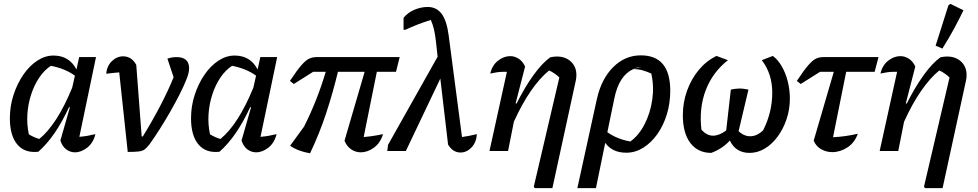

<svg xmlns="http://www.w3.org/2000/svg" viewBox="-20 -780 5053 992"><path d="M178 4Q108 12 69.5 -33.5Q31 -79 31 -169Q31 -232 50 -290Q69 -348 100.5 -394Q132 -440 172.5 -466.5Q213 -493 256 -493Q338 -493 375 -421L389 -485H476L390 -73Q413 -75 433 -78.5Q453 -82 473 -87Q462 -42 431 -17.5Q400 7 367 7Q343 7 322.5 -8Q302 -23 292 -54L341 -225L337 -227Q266 -73 178 4ZM129 -86Q142 -78 155.5 -72Q169 -66 183 -62Q275 -137 353 -327L367 -389Q316 -426 243 -440Q209 -418 183 -379.5Q157 -341 141 -292Q125 -243 121.5 -190Q118 -137 129 -86Z M718 -75Q823 -247 877 -381L845 -477Q868 -485 892 -485Q957 -485 957 -427Q957 -403 943 -369Q930 -336 908.5 -293.5Q887 -251 860.5 -204.5Q834 -158 806 -114Q778 -70 753 -35Q739 -17 728 -8.5Q717 0 697.5 2.5Q678 5 640 5L596 -406Q558 -403 529 -399Q532 -439 558 -464Q584 -489 616 -489Q660 -489 684 -445L712 -75Z M1114 4Q1044 12 1005.5 -33.5Q967 -79 967 -169Q967 -232 986 -290Q1005 -348 1036.5 -394Q1068 -440 1108.5 -466.5Q1149 -493 1192 -493Q1274 -493 1311 -421L1325 -485H1412L1326 -73Q1349 -75 1369 -78.5Q1389 -82 1409 -87Q1398 -42 1367 -17.5Q1336 7 1303 7Q1279 7 1258.5 -8Q1238 -23 1228 -54L1277 -225L1273 -227Q1202 -73 1114 4ZM1065 -86Q1078 -78 1091.5 -72Q1105 -66 1119 -62Q1211 -137 1289 -327L1303 -389Q1252 -426 1179 -440Q1145 -418 1119 -379.5Q1093 -341 1077 -292Q1061 -243 1057.5 -190Q1054 -137 1065 -86Z M1582 12Q1521 2 1479 -27L1551 -126Q1619 -261 1663 -409H1598L1498 -346L1478 -362Q1515 -418 1538 -444Q1561 -470 1578.5 -477.5Q1596 -485 1615 -485H2045L2026 -409H1927L1859 -72Q1908 -76 1959 -87Q1945 -41 1912 -17Q1879 7 1844 7Q1818 7 1795 -8Q1772 -23 1760 -53L1864 -409H1726Q1700 -301 1665.5 -196Q1631 -91 1582 12Z M1981 0 1985 -32 2241 -487 2232 -569Q2228 -604 2222 -629Q2216 -654 2206 -677Q2138 -656 2074 -626H2065V-688Q2088 -716 2122 -730Q2156 -744 2190 -744Q2235 -744 2261.5 -709Q2288 -674 2298 -598L2367 -72Q2403 -77 2444 -87Q2441 -44 2416 -18Q2391 8 2359 8Q2320 8 2295 -33L2255 -374L2077 0Z M2509 0 2599 -409Q2591 -409 2582 -409Q2564 -409 2547.5 -406.5Q2531 -404 2513 -400Q2523 -443 2553 -466.5Q2583 -490 2616 -490Q2639 -490 2660 -476.5Q2681 -463 2693 -436L2644 -246L2649 -245Q2691 -329 2736 -391.5Q2781 -454 2823 -484Q2842 -488 2857 -488Q2902 -488 2930 -461.5Q2958 -435 2958 -393Q2958 -387 2957.5 -379.5Q2957 -372 2955 -364L2834 192H2743L2738 184L2870 -380Q2844 -404 2817 -416Q2769 -377 2722.5 -309.5Q2676 -242 2635 -151L2605 0Z M2963 192 3064 -269Q3087 -372 3148 -433Q3209 -494 3291 -494Q3443 -494 3443 -311Q3443 -246 3425 -188Q3407 -130 3375.5 -86Q3344 -42 3303 -16.5Q3262 9 3216 9Q3143 9 3107 -42L3059 192ZM3293 -434Q3271 -432 3252 -424ZM3154 -271 3118 -97Q3168 -61 3237 -49Q3281 -81 3310.5 -138.5Q3340 -196 3350 -265Q3360 -334 3345 -400Q3323 -410 3300.5 -416.5Q3278 -423 3252 -423Q3178 -390 3154 -271Z M3655 10Q3586 10 3547 -41Q3508 -92 3508 -185Q3508 -251 3530 -312Q3552 -373 3591 -419.5Q3630 -466 3682 -491L3741 -469Q3662 -407 3626.5 -314.5Q3591 -222 3604 -110Q3632 -79 3664 -79Q3696 -79 3732 -106L3756 -317Q3776 -322 3798 -322.5Q3820 -323 3847 -317L3796 -102Q3824 -76 3856 -76Q3891 -76 3923 -107Q3970 -200 3970 -301Q3970 -399 3916 -469L3973 -491Q3999 -472 4019 -437.5Q4039 -403 4050 -359.5Q4061 -316 4061 -271Q4061 -215 4044 -164.5Q4027 -114 3998 -74.5Q3969 -35 3931.5 -12.5Q3894 10 3853 10Q3781 10 3751 -54Q3713 -12 3655 10Z M4117 -346 4097 -362Q4134 -418 4157 -444Q4180 -470 4197 -477.5Q4214 -485 4233 -485H4519L4499 -409H4352L4284 -71Q4348 -74 4412 -89Q4396 -43 4358.5 -18.5Q4321 6 4280 6Q4250 6 4223.5 -8.5Q4197 -23 4184 -53L4288 -409H4217Z M4525 0 4615 -409Q4607 -409 4598 -409Q4580 -409 4563.5 -406.5Q4547 -404 4529 -400Q4539 -443 4569 -466.5Q4599 -490 4632 -490Q4655 -490 4676 -476.5Q4697 -463 4709 -436L4660 -246L4665 -245Q4707 -329 4752 -391.5Q4797 -454 4839 -484Q4858 -488 4873 -488Q4918 -488 4946 -461.5Q4974 -435 4974 -393Q4974 -387 4973.5 -379.5Q4973 -372 4971 -364L4850 192H4759L4754 184L4886 -380Q4860 -404 4833 -416Q4785 -377 4738.5 -309.5Q4692 -242 4651 -151L4621 0ZM4849 -529 4814 -544 4880 -752 4890 -760 4958 -727Q4935 -679 4908 -629.5Q4881 -580 4849 -529Z"/></svg>

Font: Piazzolla Medium
Style: Italic
Weight: 500
Italic angle: -11.3°
Designer: Juan Pablo del Peral
Foundry: Huerta Tipografica
Version: Version 1.330